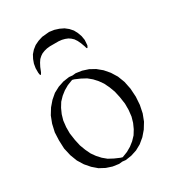

<svg xmlns="http://www.w3.org/2000/svg" viewBox="-175 -841 851 933"><g transform="rotate(-30 250.0 -374.0)"><path d="M22.5 -256.8 24.4 -300.8 34.2 -343.8 48.8 -381.8 69.3 -415 93.8 -443.4 121.1 -466.8 152.3 -483.4 184.6 -494.1 218.8 -499 237.3 -497.1 255.9 -499 289.1 -494.1 322.3 -483.4 352.5 -466.8 380.9 -443.4 405.3 -415 425.8 -381.8 440.4 -343.8 449.2 -300.8 452.1 -253.9 449.2 -210 440.4 -167 425.8 -128.9 405.3 -95.7 380.9 -67.4 352.5 -43.9 322.3 -27.3 289.1 -16.6 255.9 -11.7 237.3 -13.7 218.8 -11.7 184.6 -16.6 152.3 -27.3 121.1 -43.9 93.8 -67.4 69.3 -95.7 48.8 -128.9 34.2 -167 24.4 -210ZM224.6 -479.5 194.3 -467.8 168.9 -453.1 146.5 -435.5 126 -414.1 110.4 -388.7 97.7 -360.4 88.9 -330.1 85 -294.9V-259.8L90.8 -219.7L98.6 -184.6L110.4 -153.3L124 -125L140.6 -101.6L160.2 -80.1L182.6 -61.5L210 -46.9L239.3 -34.2L250 -31.2L280.3 -43L305.7 -57.6L328.1 -75.2L348.6 -96.7L364.3 -122.1L377 -150.4L385.7 -180.7L389.6 -215.8V-251L383.8 -291L376 -326.2L364.3 -357.4L350.6 -385.7L334 -409.2L314.5 -430.7L292 -449.2L264.6 -463.9L235.4 -476.6ZM233.4 -674.8H212.9L195.3 -672.9L179.7 -668.9L165 -663.1L153.3 -655.3L141.6 -644.5L131.8 -629.9L122.1 -611.3L112.3 -586.9Q101.6 -564.5 99.6 -591.8V-617.2L103.5 -640.6L111.3 -662.1L122.1 -682.6L137.7 -700.2L156.2 -714.8L178.7 -725.6L203.1 -733.4L244.1 -737.3L271.5 -733.4L295.9 -725.6L318.4 -714.8L336.9 -700.2L352.5 -682.6L363.3 -662.1L371.1 -640.6L375 -617.2L373 -587.9Q364.3 -564.5 359.4 -589.8L351.6 -611.3L342.8 -629.9L333 -644.5L321.3 -655.3L309.6 -663.1L294.9 -668.9L279.3 -672.9L261.7 -674.8Z"/></g></svg>

Font: B2 Hana
Style: Regular
Weight: 500
Version: 2020-08-05; (max)